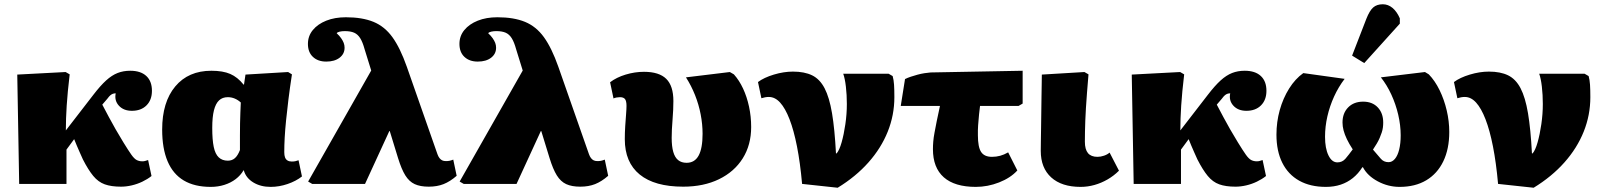

<svg xmlns="http://www.w3.org/2000/svg" viewBox="-20 -863 7520 901"><path d="M548 13Q502 13 471.5 2Q441 -9 417.5 -37.5Q394 -66 369 -115Q361 -133 354 -148.5Q347 -164 340.5 -179.5Q334 -195 328 -210L292 -161V0H70L61 -513L288 -525L307 -514Q302 -472 298.5 -435.5Q295 -399 293 -367.5Q291 -336 290 -307.5Q289 -279 289 -251L418 -418Q451 -461 478 -485.5Q505 -510 532 -520.5Q559 -531 591 -531Q640 -531 666.5 -506.5Q693 -482 693 -437Q693 -394 667.5 -368.5Q642 -343 599 -343Q560 -343 538 -367Q516 -391 523 -425Q516 -425 510 -423Q504 -421 498 -416Q492 -411 484 -400L460 -372Q476 -342 491 -313.5Q506 -285 522.5 -256.5Q539 -228 559 -195Q583 -156 596.5 -137Q610 -118 621.5 -112Q633 -106 648 -106Q655 -106 660.5 -107.5Q666 -109 675 -112L691 -37Q672 -22 648 -10.5Q624 1 598 7Q572 13 548 13Z M969 14Q893 14 842.5 -16Q792 -46 766.5 -106Q741 -166 741 -255Q741 -384 802.5 -457.5Q864 -531 972 -531Q1026 -531 1060.5 -516Q1095 -501 1123 -466H1125L1132 -513L1332 -525L1350 -514Q1340 -449 1333.5 -396Q1327 -343 1322.5 -298.5Q1318 -254 1316 -217.5Q1314 -181 1314 -149Q1314 -134 1317.5 -124.5Q1321 -115 1329 -110Q1337 -105 1349 -105Q1359 -105 1366 -106.5Q1373 -108 1381 -111L1397 -35Q1369 -13 1329.5 0.5Q1290 14 1250 14Q1203 14 1168.5 -7Q1134 -28 1124 -64H1123Q1109 -40 1086 -22.5Q1063 -5 1033 4.5Q1003 14 969 14ZM1049 -109Q1069 -109 1082.5 -121Q1096 -133 1106 -159Q1106 -197 1106 -227.5Q1106 -258 1106.5 -284.5Q1107 -311 1108 -335Q1109 -359 1110 -382Q1097 -394 1081.5 -400.5Q1066 -407 1049 -407Q1024 -407 1008 -392Q992 -377 984 -345.5Q976 -314 976 -263Q976 -207 983 -173.5Q990 -140 1006.5 -124.5Q1023 -109 1049 -109Z M2107 -114 2123 -38Q2092 -11 2061.5 1Q2031 13 1992 13Q1952 13 1926 1Q1900 -11 1882 -40Q1864 -69 1848 -121L1809 -248H1807L1693 0H1445L1426 -11L1722 -532L1691 -632Q1682 -665 1670.5 -683.5Q1659 -702 1642 -709.5Q1625 -717 1598 -717Q1585 -717 1574 -714.5Q1563 -712 1560 -707Q1573 -695 1581 -683.5Q1589 -672 1593 -661.5Q1597 -651 1597 -639Q1597 -610 1573.5 -592Q1550 -574 1511 -574Q1472 -574 1448.5 -596Q1425 -618 1425 -657Q1425 -694 1448 -722Q1471 -750 1511 -766Q1551 -782 1603 -782Q1680 -782 1732.5 -760.5Q1785 -739 1821.5 -688.5Q1858 -638 1889 -550L2033 -139Q2037 -128 2042.5 -121Q2048 -114 2055 -110.5Q2062 -107 2073 -107Q2082 -107 2089.5 -108.5Q2097 -110 2107 -114Z M2818 -114 2834 -38Q2803 -11 2772.5 1Q2742 13 2703 13Q2663 13 2637 1Q2611 -11 2593 -40Q2575 -69 2559 -121L2520 -248H2518L2404 0H2156L2137 -11L2433 -532L2402 -632Q2393 -665 2381.5 -683.5Q2370 -702 2353 -709.5Q2336 -717 2309 -717Q2296 -717 2285 -714.5Q2274 -712 2271 -707Q2284 -695 2292 -683.5Q2300 -672 2304 -661.5Q2308 -651 2308 -639Q2308 -610 2284.5 -592Q2261 -574 2222 -574Q2183 -574 2159.5 -596Q2136 -618 2136 -657Q2136 -694 2159 -722Q2182 -750 2222 -766Q2262 -782 2314 -782Q2391 -782 2443.5 -760.5Q2496 -739 2532.5 -688.5Q2569 -638 2600 -550L2744 -139Q2748 -128 2753.5 -121Q2759 -114 2766 -110.5Q2773 -107 2784 -107Q2793 -107 2800.5 -108.5Q2808 -110 2818 -114Z M3186 13Q3052 13 2982 -44Q2912 -101 2912 -210Q2912 -241 2914 -271.5Q2916 -302 2918 -327Q2920 -352 2920 -366Q2920 -389 2913 -398Q2906 -407 2889 -407Q2882 -407 2873.5 -405.5Q2865 -404 2859 -401L2843 -477Q2873 -500 2916 -513Q2959 -526 3002 -526Q3073 -526 3106.5 -493Q3140 -460 3140 -389Q3140 -370 3139 -347Q3138 -324 3136 -300.5Q3134 -277 3133 -255.5Q3132 -234 3132 -216Q3132 -176 3139.5 -150Q3147 -124 3162.5 -111.5Q3178 -99 3202 -99Q3240 -99 3258.5 -133Q3277 -167 3277 -235Q3277 -280 3268 -326.5Q3259 -373 3241.5 -417Q3224 -461 3199 -500L3405 -525L3424 -514Q3449 -486 3467 -447.5Q3485 -409 3495 -362.5Q3505 -316 3505 -267Q3505 -183 3465.5 -120Q3426 -57 3354 -22Q3282 13 3186 13Z M3911 18 3744 0Q3735 -100 3720 -176Q3705 -252 3685 -303.5Q3665 -355 3641 -381.5Q3617 -408 3588 -408Q3571 -408 3553 -402L3537 -478Q3565 -499 3611.5 -513Q3658 -527 3701 -527Q3755 -527 3791 -509.5Q3827 -492 3849.5 -449Q3872 -406 3884.5 -331.5Q3897 -257 3903 -143H3906Q3919 -158 3929.5 -195Q3940 -232 3947 -280Q3954 -328 3954 -375Q3954 -418 3949.5 -456.5Q3945 -495 3937 -517H4150L4169 -506Q4174 -488 4175.5 -465.5Q4177 -443 4177 -407Q4177 -323 4146 -245.5Q4115 -168 4055.5 -101Q3996 -34 3911 18Z M4559 14Q4460 14 4409 -31Q4358 -76 4358 -163Q4358 -180 4359.5 -198.5Q4361 -217 4365.5 -241Q4370 -265 4376 -295.5Q4382 -326 4391 -366H4207L4227 -492Q4239 -498 4254 -503Q4269 -508 4285.5 -512.5Q4302 -517 4318 -519.5Q4334 -522 4347 -523L4779 -531V-377L4760 -366H4579Q4576 -343 4574.5 -327Q4573 -311 4572 -298.5Q4571 -286 4570 -274.5Q4569 -263 4569 -252.5Q4569 -242 4569 -228Q4569 -173 4584 -150Q4599 -127 4635 -127Q4655 -127 4673.5 -132Q4692 -137 4711 -148L4754 -63Q4722 -28 4668.5 -7Q4615 14 4559 14Z M5051 14Q4962 14 4913 -30.5Q4864 -75 4864 -155Q4864 -172 4864.5 -200.5Q4865 -229 4865.5 -265Q4866 -301 4866.5 -338.5Q4867 -376 4867.5 -411.5Q4868 -447 4868.5 -474Q4869 -501 4869 -513L5069 -525L5088 -514Q5084 -467 5081 -428Q5078 -389 5076 -357Q5074 -325 5073 -297.5Q5072 -270 5071.5 -245.5Q5071 -221 5071 -198Q5071 -162 5085.5 -144.5Q5100 -127 5130 -127Q5145 -127 5161 -132.5Q5177 -138 5187 -147L5231 -62Q5207 -38 5177.5 -21Q5148 -4 5116 5Q5084 14 5051 14Z M5778 13Q5732 13 5701.5 2Q5671 -9 5647.5 -37.5Q5624 -66 5599 -115Q5591 -133 5584 -148.5Q5577 -164 5570.5 -179.5Q5564 -195 5558 -210L5522 -161V0H5300L5291 -513L5518 -525L5537 -514Q5532 -472 5528.5 -435.5Q5525 -399 5523 -367.5Q5521 -336 5520 -307.5Q5519 -279 5519 -251L5648 -418Q5681 -461 5708 -485.5Q5735 -510 5762 -520.5Q5789 -531 5821 -531Q5870 -531 5896.5 -506.5Q5923 -482 5923 -437Q5923 -394 5897.5 -368.5Q5872 -343 5829 -343Q5790 -343 5768 -367Q5746 -391 5753 -425Q5746 -425 5740 -423Q5734 -421 5728 -416Q5722 -411 5714 -400L5690 -372Q5706 -342 5721 -313.5Q5736 -285 5752.5 -256.5Q5769 -228 5789 -195Q5813 -156 5826.5 -137Q5840 -118 5851.5 -112Q5863 -106 5878 -106Q5885 -106 5890.5 -107.5Q5896 -109 5905 -112L5921 -37Q5902 -22 5878 -10.5Q5854 1 5828 7Q5802 13 5778 13Z M6202 14Q6129 14 6077 -15Q6025 -44 5997.5 -99Q5970 -154 5970 -231Q5970 -291 5985.5 -346.5Q6001 -402 6029.5 -447.5Q6058 -493 6096 -520L6290 -493Q6261 -455 6240.5 -410Q6220 -365 6209 -317Q6198 -269 6198 -221Q6198 -167 6214 -134Q6230 -101 6256 -101Q6279 -101 6294 -118.5Q6309 -136 6328 -162Q6311 -188 6300.5 -210Q6290 -232 6285 -251Q6280 -270 6280 -288Q6280 -332 6306.5 -359Q6333 -386 6377 -386Q6420 -386 6445.5 -359Q6471 -332 6471 -288Q6471 -276 6469.5 -264.5Q6468 -253 6464 -241Q6460 -229 6454.5 -216Q6449 -203 6441 -189.5Q6433 -176 6423 -161Q6445 -136 6459 -119Q6473 -102 6496 -102Q6513 -102 6526 -117.5Q6539 -133 6546 -161.5Q6553 -190 6553 -228Q6553 -275 6541.5 -324.5Q6530 -374 6509 -419.5Q6488 -465 6460 -500L6667 -525L6685 -514Q6714 -484 6735.5 -440Q6757 -396 6769 -345Q6781 -294 6781 -244Q6781 -164 6753 -106Q6725 -48 6673 -17Q6621 14 6548 14Q6494 14 6445.5 -12Q6397 -38 6376 -78H6373Q6354 -48 6328.5 -27.5Q6303 -7 6271.5 3.5Q6240 14 6202 14ZM6382 -567 6325 -602 6392 -775Q6407 -813 6424 -828Q6441 -843 6469 -843Q6494 -843 6514.5 -826Q6535 -809 6549 -777V-752Z M7177 18 7010 0Q7001 -100 6986 -176Q6971 -252 6951 -303.5Q6931 -355 6907 -381.5Q6883 -408 6854 -408Q6837 -408 6819 -402L6803 -478Q6831 -499 6877.5 -513Q6924 -527 6967 -527Q7021 -527 7057 -509.5Q7093 -492 7115.5 -449Q7138 -406 7150.5 -331.5Q7163 -257 7169 -143H7172Q7185 -158 7195.5 -195Q7206 -232 7213 -280Q7220 -328 7220 -375Q7220 -418 7215.5 -456.5Q7211 -495 7203 -517H7416L7435 -506Q7440 -488 7441.5 -465.5Q7443 -443 7443 -407Q7443 -323 7412 -245.5Q7381 -168 7321.5 -101Q7262 -34 7177 18Z"/></svg>

Font: Literata Black
Style: Regular
Weight: 900
Designer: Latin by Veronika Burian and Jose Scaglione. Greek by Irene Vlachou. Cyrillic by Vera Evstafieva.
Foundry: TypeTogether
Version: Version 3.103;gftools[0.9.29]